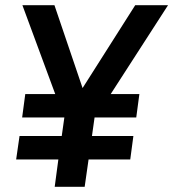

<svg xmlns="http://www.w3.org/2000/svg" viewBox="-20 -717 665 737"><path d="M204 -105H42L55 -195H217L227 -266H65L77 -356H192L66 -697H189L297 -379L499 -697H625L405 -356H515L503 -266H343L333 -195H492L480 -105H320L305 0H190Z"/></svg>

Font: Hanken Grotesk SemiBold
Style: Italic
Weight: 600
Italic angle: -8°
Designer: Alfredo Marco Pradil
Foundry: Hanken Design Co.
Version: Version 3.014